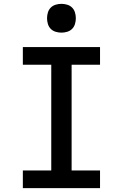

<svg xmlns="http://www.w3.org/2000/svg" viewBox="-20 -980 640 1000"><path d="M99 0V-92H247V-643H99V-735H501V-643H353V-92H501V0ZM300 -810Q285 -810 270 -814.5Q255 -819 244.5 -829.5Q234 -840 229.5 -855Q225 -870 225 -885Q225 -900 229.5 -915Q234 -930 244.5 -940.5Q255 -951 270 -955.5Q285 -960 300 -960Q315 -960 330 -955.5Q345 -951 355.5 -940.5Q366 -930 370.5 -915Q375 -900 375 -885Q375 -870 370.5 -855Q366 -840 355.5 -829.5Q345 -819 330 -814.5Q315 -810 300 -810Z"/></svg>

Font: Iosevka Semibold Extended
Style: Regular
Weight: 600
Width: 7
Monospace: yes
Designer: Belleve Invis
Foundry: Belleve Invis
Version: Version 32.5.0; ttfautohint (v1.8.4)